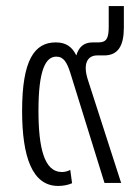

<svg xmlns="http://www.w3.org/2000/svg" viewBox="-20 -604 449 634"><path d="M218 1 212 -43C203 -38 193 -36 184 -36C126 -36 107 -116 107 -239C107 -374 131 -417 166 -417C190 -417 201 -398 212 -364L325 0H380L270 -341C253 -394 269 -421 301 -421H324C370 -421 389 -453 389 -513V-584H339V-516C339 -478 332 -464 305 -464H286C256 -464 240 -448 232 -421C218 -449 199 -464 164 -464C94 -464 53 -406 53 -238C53 -87 86 10 172 10C188 10 205 7 218 1Z"/></svg>

Font: Noto Sans Thai UI Condensed Light
Style: Regular
Weight: 300
Width: 3
Designer: Monotype Design Team
Foundry: Monotype Imaging Inc.
Version: Version 1.901